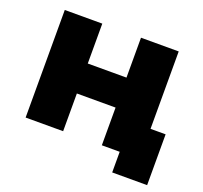

<svg xmlns="http://www.w3.org/2000/svg" viewBox="-114 -673 960 909"><g transform="rotate(20 366.0 -219.0)"><path d="M64 0V-542H253V-341H448V-542H638V0H448V-190H253V0ZM538 104V-42L580 0H449V-152H714V104Z"/></g></svg>

Font: MOST Montserrat ExtraBold
Style: Regular
Weight: 800
Designer: Julieta Ulanovsky
Foundry: Julieta Ulanovsky
Version: Version 8.000;March 11, 2024;FontCreator 15.0.0.2926 64-bit